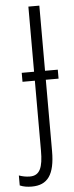

<svg xmlns="http://www.w3.org/2000/svg" viewBox="-106 -745 369 960"><g transform="rotate(-5 78.0 -265.0)"><path d="M14 184C93 184 130 135 130 16V-342H194V-387H130V-714H75V-387H13V-342H75V9C75 93 59 133 9 133C-11 133 -29 129 -46 123V173C-28 181 -8 184 14 184Z"/></g></svg>

Font: Noto Sans Display Condensed Light
Style: Regular
Weight: 300
Width: 3
Designer: Monotype Design Team
Foundry: Monotype Imaging Inc.
Version: Version 1.900